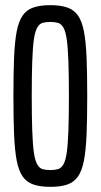

<svg xmlns="http://www.w3.org/2000/svg" viewBox="-20 -716 391 744"><path d="M175 8Q136 8 109.5 -1Q83 -10 67.5 -32.5Q52 -55 44.5 -95Q37 -135 34.5 -196Q32 -257 32 -344Q32 -431 34.5 -492Q37 -553 44.5 -593Q52 -633 67.5 -655.5Q83 -678 109.5 -687Q136 -696 175 -696Q214 -696 240.5 -687Q267 -678 282.5 -655.5Q298 -633 305.5 -593Q313 -553 315.5 -492Q318 -431 318 -344Q318 -257 315.5 -196Q313 -135 305.5 -95Q298 -55 282.5 -32.5Q267 -10 241 -1Q215 8 175 8ZM175 -57Q192 -57 204.5 -60.5Q217 -64 225.5 -78.5Q234 -93 238.5 -123.5Q243 -154 245 -208Q247 -262 247 -344Q247 -426 245 -480Q243 -534 238.5 -564.5Q234 -595 225.5 -609.5Q217 -624 204.5 -627.5Q192 -631 175 -631Q158 -631 145.5 -627.5Q133 -624 124.5 -609.5Q116 -595 111.5 -564.5Q107 -534 105 -480Q103 -426 103 -344Q103 -262 105 -208Q107 -154 111.5 -123.5Q116 -93 124.5 -78.5Q133 -64 145.5 -60.5Q158 -57 175 -57Z"/></svg>

Font: Saira UltraCondensed Medium
Style: Regular
Weight: 500
Width: 1
Designer: Hector Gatti with collaboration of the Omnibus-Type team
Foundry: Omnibus-Type
Version: Version 1.101